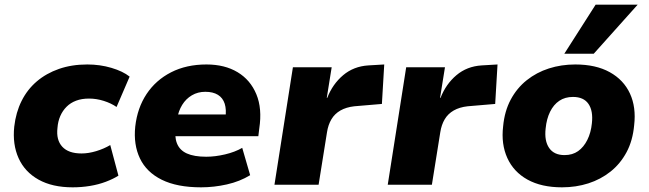

<svg xmlns="http://www.w3.org/2000/svg" viewBox="-20 -791 2777 822"><path d="M291 11Q204 11 145 -22Q86 -55 59.5 -114Q33 -173 41 -249Q48 -310 72.5 -359Q97 -408 137.5 -442.5Q178 -477 232.5 -496Q287 -515 354 -515Q408 -515 457 -500.5Q506 -486 535 -463L479 -333Q456 -349 424.5 -359Q393 -369 361 -369Q330 -369 306 -360Q282 -351 265 -334Q248 -317 238 -294Q228 -271 226 -243Q220 -192 246.5 -163Q273 -134 329 -134Q359 -134 392 -144Q425 -154 452 -170L487 -39Q465 -25 433.5 -13Q402 -1 365.5 5Q329 11 291 11Z M841 11Q738 11 672.5 -21.5Q607 -54 579 -113Q551 -172 559 -249Q568 -329 607.5 -388.5Q647 -448 712.5 -481.5Q778 -515 864 -515Q942 -515 997 -482Q1052 -449 1077.5 -387.5Q1103 -326 1090 -241L1086 -208H704L719 -301H957L945 -286Q950 -322 942 -347Q934 -372 913 -385Q892 -398 859 -398Q827 -398 801.5 -383Q776 -368 760 -342Q744 -316 738 -281L733 -252Q726 -207 737.5 -177.5Q749 -148 780 -134Q811 -120 863 -120Q901 -120 943.5 -130Q986 -140 1017 -158L1051 -41Q1007 -14 951.5 -1.5Q896 11 841 11Z M1155 0 1234 -503H1400L1379 -372H1381Q1404 -431 1449 -469Q1494 -507 1557 -511L1625 -515L1615 -346L1497 -336Q1462 -332 1437.5 -318Q1413 -304 1399 -280.5Q1385 -257 1380 -225L1344 0Z M1640 0 1719 -503H1885L1864 -372H1866Q1889 -431 1934 -469Q1979 -507 2042 -511L2110 -515L2100 -346L1982 -336Q1947 -332 1922.5 -318Q1898 -304 1884 -280.5Q1870 -257 1865 -225L1829 0Z M2386 11Q2298 11 2238.5 -22Q2179 -55 2152 -114.5Q2125 -174 2134 -250Q2140 -315 2166.5 -364.5Q2193 -414 2235 -447.5Q2277 -481 2330 -498Q2383 -515 2443 -515Q2531 -515 2590.5 -482Q2650 -449 2677 -390.5Q2704 -332 2695 -255Q2689 -189 2662.5 -139.5Q2636 -90 2594 -56.5Q2552 -23 2499 -6Q2446 11 2386 11ZM2397 -127Q2431 -127 2455 -144Q2479 -161 2494.5 -192Q2510 -223 2514 -263Q2520 -316 2499.5 -346Q2479 -376 2433 -376Q2399 -376 2374.5 -359.5Q2350 -343 2335 -312.5Q2320 -282 2316 -241Q2310 -188 2331 -157.5Q2352 -127 2397 -127ZM2396 -561 2530 -771H2710L2522 -561Z"/></svg>

Font: Nunito Sans 8pt Black
Style: Italic
Weight: 900
Italic angle: -9°
Version: Version 3.101;gftools[0.9.27]